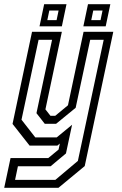

<svg xmlns="http://www.w3.org/2000/svg" viewBox="-47 -691 578 911"><path d="M93.5 0 12.5 -103 105 -540H246.5L168.5 -172L192.5 -141.5H215L275.5 -191.5L349.5 -540H490.5L355 97L230.5 200H-27L3 59H182L231 18.5L237 -10L225 0ZM24.5 162.5H215.5L322.5 72.5L445 -502H381L312 -179.5L219 -103.5H165.5L126 -154L200 -502H136L55 -123L120.5 -39H222L295 -99L266 37L193 98H38ZM348.5 -566 370.5 -671H476.5L454.5 -566ZM140.5 -566 162.5 -671H268.5L246.5 -566ZM177.5 -595.5H221.5L231 -641H187ZM386 -595.5H430L439.5 -641H395.5Z"/></svg>

Font: Tourney Condensed Regular
Style: Italic
Weight: 400
Width: 3
Italic angle: -12°
Designer: Tyler Finck
Foundry: Etcetera Type Co
Version: Version 1.010; ttfautohint (v1.8.3)